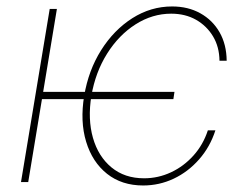

<svg xmlns="http://www.w3.org/2000/svg" viewBox="-20 -567 762 598"><path d="M523.4 -280.8 520 -258.3H98.1L101.6 -280.8ZM157.2 -539.1 67.9 0H45.4L134.8 -539.1ZM425.8 10.7Q359.4 10.7 313.5 -25.6Q267.6 -62 248.3 -125.5Q229 -189 242.2 -268.6Q255.4 -347.7 294.9 -410.6Q334.5 -473.6 392.1 -510.3Q449.7 -546.9 516.1 -546.9Q565.9 -546.9 604 -525.6Q642.1 -504.4 663.8 -466.6Q685.5 -428.7 686 -377.9H663.6Q663.1 -420.9 643.6 -453.6Q624 -486.3 590.6 -505.4Q557.1 -524.4 513.2 -524.4Q454.6 -524.4 402.3 -491.2Q350.1 -458 313.7 -400.1Q277.3 -342.3 264.6 -268.6Q252.9 -195.8 269.5 -137.7Q286.1 -79.6 327.1 -45.7Q368.2 -11.7 428.7 -11.7Q472.7 -11.7 512.5 -30.3Q552.2 -48.8 582.5 -82.5Q612.8 -116.2 627.4 -161.1H650.9Q634.3 -109.4 600.1 -70.6Q565.9 -31.7 521 -10.5Q476.1 10.7 425.8 10.7Z"/></svg>

Font: Inter 18pt Thin
Style: Italic
Weight: 250
Italic angle: -9.3988°
Version: Version 4.001;git-66647c0bb